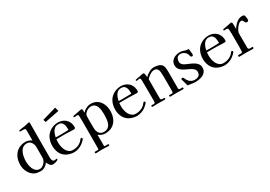

<svg xmlns="http://www.w3.org/2000/svg" viewBox="23 -1831 4324 3078"><g transform="rotate(-30 2185.5 -292.0)"><path d="M409 -373Q409 -405 397 -434Q385 -463 361.5 -482Q338 -501 303 -501Q257 -501 226.5 -477.5Q196 -454 179 -416.5Q162 -379 155 -337Q148 -295 148 -258Q148 -225 154 -187.5Q160 -150 175.5 -116Q191 -82 217.5 -61Q244 -40 286 -40Q306 -40 327.5 -52Q349 -64 363 -78Q385 -99 397 -125.5Q409 -152 409 -182ZM602 -39Q602 -26 583 -17Q564 -8 541.5 -3Q519 2 509 2Q470 2 450 -24Q430 -50 417 -82Q395 -48 358.5 -25.5Q322 -3 281 -3Q250 -3 216.5 -8Q183 -13 157 -29Q100 -65 70.5 -126Q41 -187 41 -253Q41 -333 71 -396.5Q101 -460 159.5 -497Q218 -534 301 -534Q324 -534 356 -522.5Q388 -511 407 -497V-680Q407 -710 394 -714Q381 -718 355 -718Q345 -718 336 -717.5Q327 -717 317 -717Q313 -717 306.5 -720.5Q300 -724 300 -729Q300 -737 306 -739.5Q312 -742 318 -743Q340 -748 361.5 -750.5Q383 -753 404 -756Q426 -760 447 -764.5Q468 -769 489 -775Q492 -776 497 -776Q512 -776 512 -763Q512 -644 511 -524.5Q510 -405 510 -286V-118Q510 -102 513.5 -84.5Q517 -67 527.5 -55Q538 -43 558 -43Q568 -43 577 -46.5Q586 -50 593 -50Q598 -50 600 -46.5Q602 -43 602 -39Z M992 -354Q992 -382 989.5 -410Q987 -438 977.5 -461.5Q968 -485 948 -499.5Q928 -514 892 -514Q847 -514 819.5 -489Q792 -464 777 -426.5Q762 -389 754 -352Q777 -351 799.5 -350.5Q822 -350 844 -350Q881 -350 918 -351.5Q955 -353 992 -354ZM1119 -122Q1119 -117 1118 -115Q1113 -106 1100 -92.5Q1087 -79 1072.5 -67Q1058 -55 1049 -48Q1015 -24 974 -10.5Q933 3 891 3Q856 3 815.5 -8.5Q775 -20 745 -39Q688 -76 663 -135.5Q638 -195 638 -260Q638 -334 667 -398Q696 -462 760 -502Q789 -520 826 -531Q863 -542 897 -542Q957 -542 1002.5 -518Q1048 -494 1074 -449.5Q1100 -405 1100 -344Q1100 -325 1090.5 -320.5Q1081 -316 1064 -316Q1044 -316 1024 -317Q1004 -318 984 -319Q957 -320 930.5 -320.5Q904 -321 877 -321Q846 -321 813.5 -321Q781 -321 749 -320Q748 -304 747 -289Q746 -274 746 -258Q746 -223 754 -184.5Q762 -146 779.5 -113Q797 -80 826 -59Q855 -38 897 -38Q941 -38 980 -51Q1019 -64 1052 -93Q1062 -102 1069.5 -112Q1077 -122 1086 -132Q1092 -140 1102 -140Q1109 -140 1114 -134.5Q1119 -129 1119 -122ZM1004 -698 738 -646 724 -694 985 -770Z M1612 -285Q1612 -317 1608.5 -354.5Q1605 -392 1593 -425Q1581 -458 1556 -479Q1531 -500 1488 -500Q1475 -500 1462 -497Q1449 -494 1437 -489Q1412 -479 1386 -453.5Q1360 -428 1358 -398Q1356 -367 1356 -334.5Q1356 -302 1356 -270Q1356 -243 1356.5 -216Q1357 -189 1358 -162Q1360 -113 1388.5 -77Q1417 -41 1469 -41Q1520 -41 1549 -64.5Q1578 -88 1591.5 -125Q1605 -162 1608.5 -204.5Q1612 -247 1612 -285ZM1726 -284Q1726 -204 1697.5 -141.5Q1669 -79 1613 -43.5Q1557 -8 1472 -8Q1443 -8 1410.5 -21.5Q1378 -35 1356 -54Q1356 -4 1356 46.5Q1356 97 1356 147Q1356 156 1362 160Q1364 162 1371.5 162.5Q1379 163 1383 163Q1392 163 1401 162.5Q1410 162 1419 162Q1427 162 1432 164.5Q1437 167 1437 176Q1437 186 1431.5 189Q1426 192 1417 192Q1390 192 1363 190Q1336 188 1308 188Q1291 188 1273.5 188Q1256 188 1239 189Q1215 192 1189 192Q1175 192 1175 177Q1175 161 1192 161Q1200 161 1207 161.5Q1214 162 1221 162Q1227 162 1240 160.5Q1253 159 1253 150Q1253 46 1253.5 -57.5Q1254 -161 1254 -264Q1254 -311 1254 -357.5Q1254 -404 1252 -450Q1252 -468 1247 -477.5Q1242 -487 1222 -487Q1212 -487 1202 -484.5Q1192 -482 1182 -482Q1176 -482 1171 -485Q1166 -488 1166 -495Q1166 -501 1170.5 -504.5Q1175 -508 1180 -509Q1188 -511 1197.5 -512.5Q1207 -514 1216 -515Q1229 -517 1253 -522.5Q1277 -528 1300 -532.5Q1323 -537 1332 -537Q1346 -537 1349 -526Q1353 -514 1352.5 -497.5Q1352 -481 1352 -469V-465Q1380 -497 1423 -517.5Q1466 -538 1509 -538Q1580 -538 1628.5 -502Q1677 -466 1701.5 -408Q1726 -350 1726 -284Z M2156 -354Q2156 -382 2153.5 -410Q2151 -438 2141.5 -461.5Q2132 -485 2112 -499.5Q2092 -514 2056 -514Q2011 -514 1983.5 -489Q1956 -464 1941 -426.5Q1926 -389 1919 -352Q1941 -351 1963.5 -350.5Q1986 -350 2008 -350Q2045 -350 2082 -351.5Q2119 -353 2156 -354ZM2284 -122Q2284 -119 2282 -115Q2277 -106 2264 -92.5Q2251 -79 2236.5 -67Q2222 -55 2213 -48Q2179 -24 2138 -10.5Q2097 3 2055 3Q2020 3 1979.5 -8.5Q1939 -20 1909 -39Q1853 -76 1827.5 -135.5Q1802 -195 1802 -260Q1802 -334 1831 -398Q1860 -462 1924 -502Q1953 -520 1990 -531Q2027 -542 2061 -542Q2121 -542 2166.5 -518Q2212 -494 2238 -449.5Q2264 -405 2264 -344Q2264 -325 2254.5 -320.5Q2245 -316 2228 -316Q2208 -316 2188 -317Q2168 -318 2148 -319Q2121 -320 2094.5 -320.5Q2068 -321 2042 -321Q2010 -321 1977.5 -321Q1945 -321 1913 -320Q1912 -304 1911 -289Q1910 -274 1910 -258Q1910 -223 1918 -184.5Q1926 -146 1943.5 -113Q1961 -80 1990 -59Q2019 -38 2062 -38Q2106 -38 2145 -51Q2184 -64 2217 -93Q2227 -102 2234.5 -112Q2242 -122 2250 -132Q2256 -140 2266 -140Q2273 -140 2278.5 -134.5Q2284 -129 2284 -122Z M2924 -14Q2924 -5 2918 -2Q2912 1 2904 1Q2873 1 2841 0Q2809 -1 2777 -1Q2752 -1 2725.5 0Q2699 1 2673 1Q2669 1 2665 -4Q2661 -9 2661 -13Q2661 -26 2671 -28Q2682 -30 2692.5 -29Q2703 -28 2713 -28Q2739 -28 2740 -54Q2742 -77 2741.5 -100Q2741 -123 2741 -145V-269Q2741 -290 2740.5 -325.5Q2740 -361 2738 -395.5Q2736 -430 2730 -448Q2713 -499 2662 -499Q2632 -499 2612.5 -490.5Q2593 -482 2568 -465Q2553 -454 2538.5 -441Q2524 -428 2512 -413Q2512 -323 2512 -233.5Q2512 -144 2512 -55Q2512 -42 2523 -35.5Q2534 -29 2545 -29Q2553 -29 2560.5 -30Q2568 -31 2575 -31Q2579 -31 2583 -26Q2587 -21 2587 -17Q2587 -10 2581.5 -5.5Q2576 -1 2570 -1Q2539 -1 2508 -2Q2477 -3 2446 -3Q2421 -3 2396 -2Q2371 -1 2346 -1Q2340 -1 2336 -5.5Q2332 -10 2332 -15Q2332 -26 2342 -28.5Q2352 -31 2364 -30Q2376 -29 2383 -29Q2407 -29 2409 -55Q2410 -69 2410 -83Q2410 -97 2410 -110Q2410 -196 2409.5 -283Q2409 -370 2408 -457Q2408 -468 2404 -482Q2400 -496 2386 -496Q2373 -496 2361 -492Q2349 -488 2336 -488Q2323 -488 2323 -500Q2323 -507 2325 -509Q2327 -511 2334 -512Q2352 -517 2371 -519.5Q2390 -522 2409 -526Q2426 -530 2443 -534.5Q2460 -539 2477 -539Q2489 -539 2494 -532Q2499 -525 2501.5 -510Q2504 -495 2505.5 -480Q2507 -465 2507 -456Q2540 -487 2585 -513.5Q2630 -540 2676 -540Q2711 -540 2746 -532Q2781 -524 2806.5 -502.5Q2832 -481 2838 -440Q2840 -423 2842 -404.5Q2844 -386 2844 -369Q2844 -291 2844 -213Q2844 -135 2844 -57Q2844 -40 2853 -34Q2862 -28 2878 -28Q2886 -28 2893.5 -29Q2901 -30 2909 -30Q2915 -30 2919.5 -24.5Q2924 -19 2924 -14Z M3353 -148Q3353 -103 3333 -74Q3313 -45 3280.5 -29Q3248 -13 3210 -6.5Q3172 0 3135 0Q3116 0 3097.5 -3Q3079 -6 3061 -9Q3046 -12 3030.5 -13Q3015 -14 3001 -18Q2994 -42 2988.5 -66.5Q2983 -91 2975 -114Q2974 -119 2969.5 -131.5Q2965 -144 2965 -148Q2965 -158 2974.5 -161Q2984 -164 2991 -164Q2996 -164 3000.5 -160Q3005 -156 3007 -152Q3012 -145 3015 -137Q3018 -129 3022 -121Q3029 -109 3035.5 -97.5Q3042 -86 3052 -77Q3070 -59 3094.5 -47.5Q3119 -36 3144 -36Q3191 -36 3221.5 -54.5Q3252 -73 3252 -125Q3252 -156 3232.5 -177.5Q3213 -199 3182 -215.5Q3151 -232 3116.5 -247.5Q3082 -263 3051 -282.5Q3020 -302 3000.5 -329.5Q2981 -357 2981 -397Q2981 -446 3007 -478Q3033 -510 3073.5 -525.5Q3114 -541 3157 -541Q3186 -541 3209.5 -534.5Q3233 -528 3260 -518Q3272 -514 3288 -514Q3293 -514 3298.5 -514Q3304 -514 3309 -515Q3312 -489 3316.5 -461.5Q3321 -434 3321 -408Q3321 -398 3315 -390.5Q3309 -383 3298 -383Q3281 -383 3275 -397Q3271 -406 3268.5 -416Q3266 -426 3263 -436Q3251 -469 3220 -490Q3189 -511 3154 -511Q3107 -511 3088 -482.5Q3069 -454 3069 -411Q3069 -395 3076 -382Q3083 -369 3094 -358Q3104 -348 3116 -341Q3128 -334 3141 -328Q3170 -315 3206.5 -299.5Q3243 -284 3276.5 -264Q3310 -244 3331.5 -215.5Q3353 -187 3353 -148Z M3779 -354Q3779 -382 3776.5 -410Q3774 -438 3764.5 -461.5Q3755 -485 3735 -499.5Q3715 -514 3679 -514Q3634 -514 3606.5 -489Q3579 -464 3564 -426.5Q3549 -389 3542 -352Q3564 -351 3586.5 -350.5Q3609 -350 3631 -350Q3668 -350 3705 -351.5Q3742 -353 3779 -354ZM3907 -122Q3907 -119 3905 -115Q3900 -106 3887 -92.5Q3874 -79 3859.5 -67Q3845 -55 3836 -48Q3802 -24 3761 -10.5Q3720 3 3678 3Q3643 3 3602.5 -8.5Q3562 -20 3532 -39Q3476 -76 3450.5 -135.5Q3425 -195 3425 -260Q3425 -334 3454 -398Q3483 -462 3547 -502Q3576 -520 3613 -531Q3650 -542 3684 -542Q3744 -542 3789.5 -518Q3835 -494 3861 -449.5Q3887 -405 3887 -344Q3887 -325 3877.5 -320.5Q3868 -316 3851 -316Q3831 -316 3811 -317Q3791 -318 3771 -319Q3744 -320 3717.5 -320.5Q3691 -321 3665 -321Q3633 -321 3600.5 -321Q3568 -321 3536 -320Q3535 -304 3534 -289Q3533 -274 3533 -258Q3533 -223 3541 -184.5Q3549 -146 3566.5 -113Q3584 -80 3613 -59Q3642 -38 3685 -38Q3729 -38 3768 -51Q3807 -64 3840 -93Q3850 -102 3857.5 -112Q3865 -122 3873 -132Q3879 -140 3889 -140Q3896 -140 3901.5 -134.5Q3907 -129 3907 -122Z M4367 -448Q4367 -434 4358 -426Q4349 -418 4335 -418Q4317 -418 4309.5 -428Q4302 -438 4297.5 -451Q4293 -464 4285.5 -474Q4278 -484 4259 -484Q4240 -484 4218.5 -467Q4197 -450 4178 -425Q4159 -400 4146.5 -375Q4134 -350 4133 -334Q4132 -313 4132 -291.5Q4132 -270 4132 -249Q4132 -201 4132.5 -152.5Q4133 -104 4133 -56Q4133 -43 4145 -36.5Q4157 -30 4168 -30Q4178 -30 4187 -31Q4196 -32 4206 -32Q4211 -32 4215 -27Q4219 -22 4219 -18Q4219 -12 4214.5 -5.5Q4210 1 4204 1Q4172 1 4140 -0.5Q4108 -2 4076 -2Q4045 -2 4014 -1Q3983 0 3951 0Q3946 0 3942.5 -6Q3939 -12 3939 -16Q3939 -29 3949 -31Q3960 -33 3973 -32Q3986 -31 3997 -31Q4025 -31 4026 -57Q4029 -103 4029 -149Q4029 -195 4029 -241V-315Q4029 -350 4028.5 -385Q4028 -420 4025 -455Q4024 -472 4016 -480.5Q4008 -489 3990 -489Q3982 -489 3974 -487Q3966 -485 3958 -485Q3942 -485 3942 -499Q3942 -508 3951 -511Q3961 -515 3972.5 -516Q3984 -517 3994 -519Q4034 -525 4071 -534Q4074 -534 4088 -537.5Q4102 -541 4103 -541Q4117 -541 4124 -529Q4126 -526 4127 -510Q4128 -494 4128 -473.5Q4128 -453 4128 -435.5Q4128 -418 4128 -412Q4150 -446 4177.5 -476Q4205 -506 4239.5 -525Q4274 -544 4317 -544Q4345 -544 4352.5 -529.5Q4360 -515 4363 -492Q4365 -482 4366 -470.5Q4367 -459 4367 -448Z"/></g></svg>

Font: Kaisei Opti Medium
Style: Regular
Weight: 500
Designer: Font-Kai, 金井和夫
Foundry: KAZUO KANAI
Version: Version 5.003